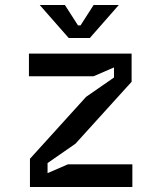

<svg xmlns="http://www.w3.org/2000/svg" viewBox="-20 -743 640 763"><path d="M506 0H99V-112L322 -358L433 -435V-475L352 -440H95V-530H503V-418L280 -172L169 -95V-55L250 -90H506ZM290 -642H300L352 -723H452L337 -592H253L138 -723H238Z"/></svg>

Font: Fliege Mono Thin
Style: Regular
Weight: 100
Version: Version 0.020;Glyphs 3.3 (3306)